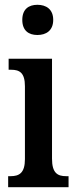

<svg xmlns="http://www.w3.org/2000/svg" viewBox="-20 -781 319 801"><path d="M136 -635C172 -635 202 -653 202 -698C202 -743 172 -761 136 -761C100 -761 73 -743 73 -698C73 -653 100 -635 136 -635ZM14 0H266V-46H256C220 -46 197 -59 197 -119V-536H16V-490H27C62 -490 84 -477 84 -421V-117C84 -59 60 -46 24 -46H14Z"/></svg>

Font: Noto Serif Sinhala ExtraCondensed SemiBold
Style: Regular
Weight: 600
Width: 2
Designer: Jelle Bosma - Monotype Design Team
Foundry: Monotype Imaging Inc.
Version: Version 2.007